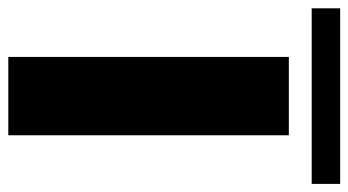

<svg xmlns="http://www.w3.org/2000/svg" viewBox="-233 -630 838 462"><g transform="rotate(90 186.0 -399.0)"><path d="M92 0H280.5V-675H92ZM-25 -730H397.5V-798.5H-25Z"/></g></svg>

Font: Anybody Expanded
Style: Bold
Weight: 700
Width: 7
Designer: Tyler Finck
Foundry: Etcetera Type Company
Version: Version 1.113;gftools[0.9.25]